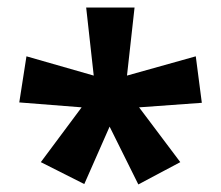

<svg xmlns="http://www.w3.org/2000/svg" viewBox="-20 -780 585 508"><path d="M336 -760 316 -580 498 -631 514 -508 348 -496 457 -351 346 -292 270 -445 203 -293 88 -351 196 -496 31 -509 50 -631 228 -580 208 -760Z"/></svg>

Font: Noto Sans Canadian Aboriginal
Style: Regular
Weight: 400
Designer: Monotype Design Team, Typotheque's Kevin King
Foundry: Monotype Imaging Inc.
Version: Version 2.002